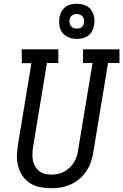

<svg xmlns="http://www.w3.org/2000/svg" viewBox="-20 -999 659 1027"><path d="M254 8Q223 8 194.5 2Q166 -4 142 -18.5Q118 -33 102 -56Q86 -79 78 -106.5Q70 -134 70.5 -164Q71 -194 76 -225L148 -661H97L96 -735H292V-662H231L157 -213Q154 -194 153.5 -176Q153 -158 156 -141Q159 -124 167.5 -109.5Q176 -95 189 -84.5Q202 -74 219 -69.5Q236 -65 254 -65Q271 -65 289 -68.5Q307 -72 322.5 -80.5Q338 -89 352 -102Q366 -115 375.5 -130.5Q385 -146 390.5 -163Q396 -180 398 -197L475 -662H424V-735H619V-662H558L479 -185Q475 -159 466.5 -133.5Q458 -108 442.5 -84.5Q427 -61 405.5 -42.5Q384 -24 358.5 -12.5Q333 -1 306.5 3.5Q280 8 254 8ZM391 -791Q368 -791 347.5 -799Q327 -807 314 -824Q301 -841 298 -863Q295 -885 298 -908Q301 -923 309 -937.5Q317 -952 330.5 -962Q344 -972 359.5 -975.5Q375 -979 390 -979Q413 -979 434 -971Q455 -963 467.5 -946Q480 -929 483.5 -907Q487 -885 483 -862Q480 -847 472.5 -832.5Q465 -818 451 -808Q437 -798 421.5 -794.5Q406 -791 391 -791ZM390 -846Q397 -846 403.5 -847.5Q410 -849 415.5 -853Q421 -857 424.5 -863Q428 -869 429 -876Q431 -885 429.5 -894Q428 -903 422.5 -910Q417 -917 408.5 -920.5Q400 -924 391 -924Q384 -924 378 -922.5Q372 -921 366 -917Q360 -913 356.5 -907Q353 -901 352 -894Q351 -885 352.5 -876Q354 -867 359 -860Q364 -853 372.5 -849.5Q381 -846 390 -846Z"/></svg>

Font: Iosevka Plex Etoile
Style: Italic
Weight: 400
Italic angle: -9°
Designer: Belleve Invis
Foundry: Belleve Invis
Version: Version 25.1.1; ttfautohint (v1.8.4)